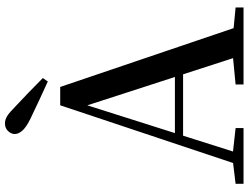

<svg xmlns="http://www.w3.org/2000/svg" viewBox="-134 -869 1003 775"><g transform="rotate(-90 367.5 -481.5)"><path d="M440 -810 426 -790Q388 -807 350 -825Q312 -843 274 -861Q240 -878 227 -893.5Q214 -909 214 -923Q214 -938 226 -950.5Q238 -963 257 -963Q272 -963 286.5 -954Q301 -945 325 -921Q353 -895 382 -867Q411 -839 440 -810ZM13 0V-32L112 -44H130L238 -32V0ZM83 0 330 -740H404L655 0H534L319 -664H339L336 -650L130 0ZM193 -244 199 -277H510L516 -244ZM414 0V-32L549 -45H590L725 -32V0Z"/></g></svg>

Font: Noto Serif SC ExtraLight SemiBold
Style: Regular
Weight: 600
Version: Version 2.002-H1;hotconv 1.1.0;makeotfexe 2.6.0